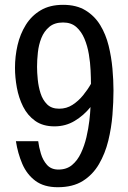

<svg xmlns="http://www.w3.org/2000/svg" viewBox="-20 -784 540 807"><path d="M222.7 2.9Q165 2.9 128.9 -23.9Q92.8 -50.8 73.7 -95.2Q54.7 -139.6 46.9 -190.4H140.6Q143.6 -166 151.9 -138.2Q160.2 -110.4 177.7 -90.8Q195.3 -71.3 225.6 -71.3Q259.8 -71.3 282.7 -90.3Q305.7 -109.4 320.3 -140.6Q335 -171.9 343.3 -207.5Q351.6 -243.2 355.5 -276.4Q359.4 -309.6 360.4 -334Q332 -298.8 293.9 -275.9Q255.9 -252.9 209 -252.9Q160.2 -252.9 127.9 -275.9Q95.7 -298.8 77.1 -335.9Q58.6 -373 50.8 -416Q43 -459 43 -499Q43 -546.9 53.7 -593.8Q64.5 -640.6 88.4 -679.2Q112.3 -717.8 150.9 -740.7Q189.5 -763.7 245.1 -763.7Q301.8 -763.7 339.8 -740.2Q377.9 -716.8 401.4 -678.2Q424.8 -639.6 436.5 -592.3Q448.2 -544.9 452.6 -495.6Q457 -446.3 457 -403.3Q457 -355.5 452.6 -300.8Q448.2 -246.1 435.1 -192.4Q421.9 -138.7 396 -94.2Q370.1 -49.8 328.1 -23.4Q286.1 2.9 222.7 2.9ZM228.5 -327.1Q259.8 -327.1 284.7 -343.3Q309.6 -359.4 329.1 -383.3Q348.6 -407.2 362.3 -431.6Q362.3 -455.1 360.8 -487.8Q359.4 -520.5 353.5 -555.7Q347.7 -590.8 335 -621.1Q322.3 -651.4 300.8 -670.4Q279.3 -689.5 245.1 -689.5Q209 -689.5 187 -670.9Q165 -652.3 153.8 -624Q142.6 -595.7 139.2 -563.5Q135.7 -531.2 135.7 -502.9Q135.7 -479.5 138.7 -449.7Q141.6 -419.9 150.4 -392.1Q159.2 -364.3 177.7 -345.7Q196.3 -327.1 228.5 -327.1Z"/></svg>

Font: Kosugi
Style: Regular
Weight: 400
Version: Version 4.002